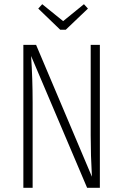

<svg xmlns="http://www.w3.org/2000/svg" viewBox="-20 -899 590 919"><path d="M381.8 -878.9 400.9 -857.9 294.9 -756.8H268.1L163.1 -857.9L182.1 -878.9L282.2 -797.9ZM458 -684.1V0H397L128.9 -630.9Q136.2 -521 136.2 -409.2V0H91.8V-684.1H152.8L419.9 -53.2Q414.1 -155.8 414.1 -252V-684.1Z"/></svg>

Font: Fira Sans Compressed ExtraLight
Style: Regular
Weight: 250
Width: 1
Designer: Carrois Corporate & Edenspiekermann AG
Foundry: Carrois Corporate GbR & Edenspiekermann AG
Version: Version 4.203;PS 004.203;hotconv 1.0.88;makeotf.lib2.5.64775